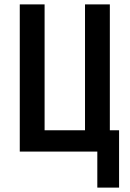

<svg xmlns="http://www.w3.org/2000/svg" viewBox="-20 -690 590 874"><path d="M423 164V0H70V-670H183V-97H367V-670H480V-97H522V164Z"/></svg>

Font: Lode
Style: Bold
Weight: 700
Monospace: yes
Designer: Belleve Invis
Foundry: Belleve Invis
Version: Version 29.2.0; ttfautohint (v1.8.3)